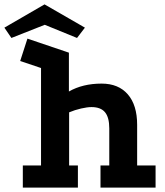

<svg xmlns="http://www.w3.org/2000/svg" viewBox="-82 -855 754 875"><path d="M22 0V-101H105V-545L10 -577L43 -679L232 -615V-438Q295 -474 381 -474Q458 -474 500.5 -425Q543 -376 543 -286V-101H627V0H376V-101H416V-270Q416 -320 396.5 -343.5Q377 -367 335 -367Q316 -367 287.5 -360.5Q259 -354 233 -343V-101H273V0ZM121 -835 305 -729 269 -682 122 -742 -30 -682 -62 -729Z"/></svg>

Font: Podkova ExtraBold
Style: Regular
Weight: 800
Designer: Ilya Yudin
Foundry: Cyreal (www.cyreal.org)
Version: Version 2.103